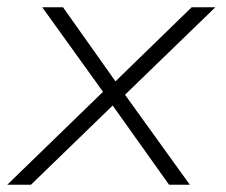

<svg xmlns="http://www.w3.org/2000/svg" viewBox="-23 -507 619 527"><path d="M-3 0 270 -265 272 -238 93 -487H150L298 -278H288L503 -487H568L314 -241L310 -261L498 0H441L283 -222H291L62 0Z"/></svg>

Font: Nunito Sans 10pt SemiExpanded ExtraLight
Style: Italic
Weight: 250
Width: 6
Italic angle: -9°
Designer: Vernon Adams
Foundry: Vernon Adams
Version: Version 3.101;gftools[0.9.27]